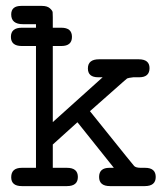

<svg xmlns="http://www.w3.org/2000/svg" viewBox="-20 -631 565 651"><path d="M54 -537Q54 -537 102 -537V-549H58Q18 -549 18 -582Q18 -611 52 -611H122Q140 -611 149 -603Q158 -595 158.5 -589.5Q159 -584 159 -572V-537H188Q224 -537 224 -506Q224 -475 188 -475H159V-217L328 -369H313Q278 -369 278 -399Q278 -430 316 -430H450Q487 -430 487 -400Q487 -369 452 -369H432Q415 -367 411 -365Q408 -362 397 -353L285 -254Q302 -233 342.5 -182.5Q383 -132 408 -101Q433 -70 435 -68Q441 -62 458 -62H472Q508 -62 508 -31Q508 0 471 0H353Q316 0 316 -31Q316 -62 351 -62H366L243 -216H242L159 -141V-62H207Q244 -62 244 -31Q244 0 207 0H54Q18 0 18 -30Q18 -62 54 -62H102V-475H54Q17 -475 17 -506Q17 -537 54 -537Z"/></svg>

Font: CMU Typewriter Text
Style: Regular
Weight: 500
Monospace: yes
Version: Version 0.7.0